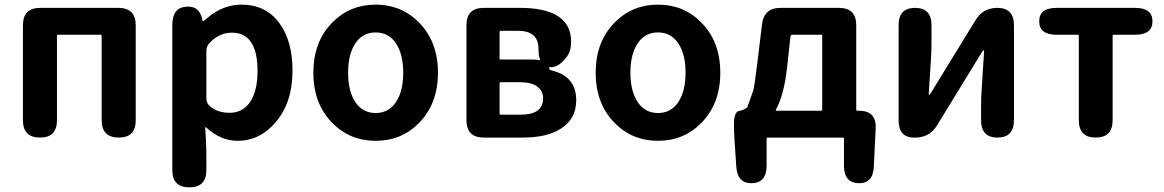

<svg xmlns="http://www.w3.org/2000/svg" viewBox="-20 -594 5025 829"><path d="M153 0Q79 0 79 -75V-485Q79 -560 154 -560H491Q566 -560 566 -485V-75Q566 0 493 0Q419 0 419 -75V-439Q419 -444 414 -444H231Q226 -444 226 -439V-75Q226 0 153 0Z M798 215Q724 215 724 140V-487Q724 -560 783 -565Q842 -571 854 -507Q855 -502 856.5 -502Q858 -502 876 -517Q943 -574 1023 -574Q1126 -574 1184.5 -496.5Q1243 -419 1243 -289Q1243 -151 1170 -66Q1102 14 1005 14Q933 14 870 -44Q866 -47 866 -42L869 6Q871 45 871 84V140Q871 215 798 215ZM1058 -151Q1092 -199 1092 -287Q1092 -453 981 -453Q928 -453 886 -410Q871 -395 871 -374V-169Q871 -149 886 -136Q918 -107 972 -107Q1026 -107 1058 -151Z M1415 -63Q1333 -146 1333 -280Q1333 -414 1415 -497Q1491 -574 1602 -574Q1713 -574 1789 -497Q1871 -414 1871 -280Q1871 -146 1789 -63Q1713 14 1602 14Q1491 14 1415 -63ZM1514.5 -153Q1546 -106 1602 -106Q1658 -106 1689.5 -153Q1721 -200 1721 -280Q1721 -360 1689.5 -407Q1658 -454 1602 -454Q1546 -454 1514.5 -407Q1483 -360 1483 -280Q1483 -200 1514.5 -153Z M2069 0Q1994 0 1994 -75V-485Q1994 -560 2069 -560H2226Q2327 -560 2383 -528Q2446 -491 2446 -414Q2446 -373 2426 -347Q2387 -296 2346 -305Q2305 -313 2305 -383Q2305 -461 2217 -461H2142Q2137 -461 2137 -456V-342Q2137 -337 2142 -337H2277Q2352 -337 2352 -297Q2352 -292 2361 -290Q2468 -265 2468 -161Q2468 -80 2401 -38Q2341 0 2238 0ZM2137 -104Q2137 -99 2142 -99H2229Q2325 -99 2325 -170Q2325 -201 2300 -220Q2275 -239 2226 -239H2142Q2137 -239 2137 -234Z M2634 -63Q2552 -146 2552 -280Q2552 -414 2634 -497Q2710 -574 2821 -574Q2932 -574 3008 -497Q3090 -414 3090 -280Q3090 -146 3008 -63Q2932 14 2821 14Q2710 14 2634 -63ZM2733.5 -153Q2765 -106 2821 -106Q2877 -106 2908.5 -153Q2940 -200 2940 -280Q2940 -360 2908.5 -407Q2877 -454 2821 -454Q2765 -454 2733.5 -407Q2702 -360 2702 -280Q2702 -200 2733.5 -153Z M3227 197Q3164 199 3159 125L3152 19Q3149 -20 3149 -59Q3149 -116 3177 -116Q3182 -116 3194 -122.5Q3206 -129 3207 -132Q3220 -167 3232 -202Q3237 -216 3251 -331L3270 -488Q3278 -560 3350 -560H3602Q3677 -560 3677 -485V-121Q3677 -116 3682 -116H3688Q3764 -116 3761 -40L3753 124Q3750 199 3687 197Q3624 195 3624 121V5Q3624 0 3619 0H3295Q3290 0 3290 5V121Q3290 195 3227 197ZM3330 -120Q3328 -116 3333 -116H3525Q3530 -116 3530 -121V-439Q3530 -444 3525 -444H3401Q3394 -444 3393 -437L3378 -299Q3365 -184 3330 -120Z M3927 0Q3860 0 3860 -75V-485Q3860 -560 3931 -560Q4002 -560 4002 -485V-422Q4002 -383 4000 -344L3990 -188Q3990 -183 3991.5 -183Q3993 -183 4002 -197L4192 -507Q4224 -560 4286 -560Q4358 -560 4358 -485V-75Q4358 0 4287 0Q4216 0 4216 -75V-137Q4216 -176 4219 -215L4229 -372Q4229 -377 4227 -377Q4225 -377 4216 -363L4026 -53Q3994 0 3932 0Z M4711 0Q4638 0 4638 -75V-439Q4638 -444 4633 -444H4542Q4467 -444 4467 -502Q4467 -560 4542 -560H4881Q4956 -560 4956 -502Q4956 -444 4881 -444H4789Q4784 -444 4784 -439V-75Q4784 0 4711 0Z"/></svg>

Font: Resource Han Rounded JP
Style: Bold
Weight: 700
Designer: Cyano Hao (round all glyphs); Ryoko NISHIZUKA 西塚涼子 (kana, bopomofo & ideographs); Paul D. Hunt (Latin, Greek & Cyrillic)
Foundry: Cyano Hao
Version: 0.990